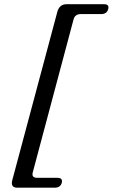

<svg xmlns="http://www.w3.org/2000/svg" viewBox="-20 -767 536 914"><path d="M330 -674 136 53.5Q129 79.5 157 79.5H253.5Q280 79.5 274 103.5Q267.5 126.5 240 126.5H62.5Q29 126.5 38.5 90.5L253 -711Q263 -747 297.5 -747H475Q501.5 -747 495 -723.5Q488.5 -700 461.5 -700H365Q336.5 -700 330 -674Z"/></svg>

Font: Fraunces 9pt S050
Style: Italic
Weight: 400
Italic angle: -16°
Version: Version 1.000; ttfautohint (v1.8.3)